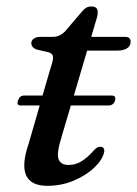

<svg xmlns="http://www.w3.org/2000/svg" viewBox="-20 -578 433 607"><path d="M37 -259.5Q41.5 -276 56.5 -276H114.5L140 -363.5Q148 -386.5 147.8 -397.2Q147.5 -408 134.5 -412.5L95.5 -421.5Q79 -428 79 -442Q79 -450.5 87 -456Q95 -461.5 107 -461.5H147.5Q168 -461.5 184.5 -477.5L240.5 -543Q246 -549.5 252.5 -553.5Q259 -557.5 269 -557.5Q289 -557.5 289 -539.5Q289 -527.5 281 -504.5L268.5 -461.5H375.5Q393 -461.5 393 -446Q393 -432.5 381.5 -425.2Q370 -418 350.5 -418H255.5L213.5 -276H332.5Q348.5 -276 343.5 -259.5Q338.5 -244.5 322.5 -244.5H204L175 -146.5Q158 -92.5 165.2 -74.5Q172.5 -56.5 196.5 -56.5Q218.5 -56.5 237.2 -67.8Q256 -79 277.5 -103.5Q284.5 -110.5 288.5 -112.2Q292.5 -114 297.5 -114Q311 -113.5 309.5 -98Q304.5 -73.5 278.5 -48.5Q252.5 -23.5 213.2 -7Q174 9.5 130 9.5Q25 9.5 70.5 -123.5L105.5 -244.5H46.5Q31 -244.5 37 -259.5Z"/></svg>

Font: Fraunces 9pt
Style: Italic
Weight: 400
Italic angle: -16°
Version: Version 1.000;[b76b70a41]